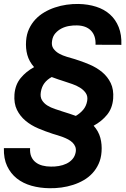

<svg xmlns="http://www.w3.org/2000/svg" viewBox="-37 -741 644 984"><path d="M543 -235.8Q539.1 -186.5 512 -153.1Q484.9 -119.6 442.9 -96.7Q468.3 -68.4 477.3 -34.4Q486.3 -0.5 483.4 37.1Q481 71.3 468.5 98.6Q456.1 126 436.5 147Q417 168 391.6 182.6Q366.2 197.3 337.4 206.5Q308.6 215.8 277.8 220Q247.1 224.1 216.8 223.6Q167.5 223.1 124.3 210.9Q81.1 198.7 49.3 173.6Q17.6 148.4 -0.5 110.1Q-18.6 71.8 -17.1 18.1H117.2Q115.7 43.9 123.5 61.8Q131.3 79.6 145.8 90.8Q160.2 102.1 180.2 107.4Q200.2 112.8 224.1 112.8Q243.2 113.3 264.2 109.9Q285.2 106.4 303.2 97.9Q321.3 89.4 334.2 74.7Q347.2 60.1 351.1 38.1Q353.5 22.9 348.9 11Q344.2 -1 334.7 -10.3Q325.2 -19.5 312.3 -26.4Q299.3 -33.2 285.2 -38.6Q271 -43.9 257.6 -47.9Q244.1 -51.8 233.4 -55.2Q195.8 -67.4 158.9 -83Q122.1 -98.6 94 -122.1Q65.9 -145.5 49.8 -178.2Q33.7 -210.9 37.1 -257.3Q41 -306.6 68.4 -340.3Q95.7 -374 137.7 -397Q112.3 -425.8 103 -459.5Q93.8 -493.2 96.7 -531.2Q99.1 -565.4 111.8 -592.8Q124.5 -620.1 144.3 -641.4Q164.1 -662.6 189.7 -677.7Q215.3 -692.9 244.4 -702.6Q273.4 -712.4 304.2 -716.8Q335 -721.2 365.2 -720.7Q414.6 -719.7 455.8 -706.5Q497.1 -693.4 526.4 -667.2Q555.7 -641.1 571.3 -602.1Q586.9 -563 585 -511.2L452.6 -511.7Q454.6 -558.1 429.4 -584Q404.3 -609.9 357.4 -610.8Q337.4 -611.3 316.4 -607.7Q295.4 -604 277.6 -594.7Q259.8 -585.4 246.6 -570.3Q233.4 -555.2 230 -532.7Q225.6 -507.8 236.6 -492.2Q247.6 -476.6 265.9 -466.3Q284.2 -456.1 306.2 -449.7Q328.1 -443.4 346.2 -438Q384.3 -426.3 421.1 -410.6Q458 -395 486.3 -371.6Q514.6 -348.1 530.5 -315.2Q546.4 -282.2 543 -235.8ZM293.5 -323.7Q276.9 -329.1 260.5 -334.5Q244.1 -339.8 228 -346.2Q204.6 -333.5 190.7 -314.9Q176.8 -296.4 172.4 -270Q168 -244.6 178 -228Q188 -211.4 205.6 -200.4Q223.1 -189.5 244.9 -182.4Q266.6 -175.3 285.6 -168.9Q302.2 -163.6 318.8 -158.4Q335.4 -153.3 351.6 -147Q374 -160.2 389.4 -178.5Q404.8 -196.8 409.7 -223.1Q414.1 -247.1 402.8 -263.7Q391.6 -280.3 373 -291.7Q354.5 -303.2 332.8 -310.5Q311 -317.9 293.5 -323.7Z"/></svg>

Font: TypoPRO Roboto Mono
Style: Bold Italic
Weight: 700
Designer: Google
Version: Version 2.000986; 2015; ttfautohint (v1.3)